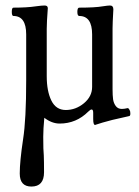

<svg xmlns="http://www.w3.org/2000/svg" viewBox="-20 -438 506 698"><path d="M94.2 240.2Q51.8 240.2 51.8 192.9Q51.8 148.9 64 67.9Q75.2 -3.4 75.2 -146V-313Q75.2 -379.9 28.8 -379.9Q22.9 -379.9 22.9 -395Q22.9 -410.2 28.8 -410.2Q78.6 -410.2 109.9 -415Q132.3 -418 142.1 -418Q153.8 -418 153.8 -408.2Q149.9 -356 149.9 -333V-161.1Q149.9 -106.9 166.7 -72.5Q183.6 -38.1 219.2 -38.1Q255.4 -38.1 285.2 -62.7Q314.9 -87.4 314.9 -122.1V-313Q314.9 -379.9 268.1 -379.9Q261.2 -379.9 261.2 -395Q261.2 -410.2 268.1 -410.2Q325.7 -410.2 353 -415Q372.6 -418 379.9 -418Q392.1 -418 392.1 -403.8Q389.2 -354 389.2 -335V-113.8Q389.2 -91.3 391.1 -77.1Q393.1 -63 400.9 -52.5Q408.7 -42 422.9 -42Q432.1 -42 443.8 -44.9Q446.3 -45.4 448.7 -42Q451.2 -38.6 453.1 -33.2Q455.6 -17.6 450.2 -16.1Q399.9 -4.9 388.2 -2Q346.7 8.8 329.1 15.1Q328.1 16.1 325.2 16.1Q318.8 16.1 318.8 -5.9V-27.8Q318.8 -40 313 -40Q308.6 -40 300.8 -32.2Q257.3 11.2 196.8 11.2Q168.5 11.2 141.1 -9.8Q137.2 32.2 137.2 59.1Q137.2 109.9 139.2 127Q140.1 147 140.1 188Q140.1 240.2 94.2 240.2Z"/></svg>

Font: Junicode SmCond
Style: Regular
Weight: 400
Width: 4
Designer: Peter S. Baker
Version: Version 2.206